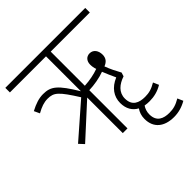

<svg xmlns="http://www.w3.org/2000/svg" viewBox="-204 -763 1038 1038"><g transform="rotate(-45 315.5 -243.5)"><path d="M90 -102 276 -272V0H312V-292C350 -293 397 -301 431 -314C439 -294 452 -263 464 -238C409 -215 381 -174 381 -125C381 -81 400 -50 432 -33C420 -15 413 4 413 29C413 98 460 135 534 135C568 135 600 126 631 108L617 76C585 95 562 101 532 101C488 101 449 86 449 30C449 10 455 -7 465 -22C476 -20 488 -19 501 -19C535 -19 568 -27 599 -46L585 -78C553 -59 530 -53 500 -53C455 -53 416 -68 416 -124C416 -171 451 -199 496 -214L503 -236C488 -263 473 -292 461 -325C484 -334 499 -349 499 -377C499 -407 483 -432 454 -432C429 -432 413 -413 413 -387C413 -373 415 -360 420 -347C390 -336 351 -328 312 -326V-587H611V-622H0V-587H276V-320C209 -431 180 -454 120 -454C89 -454 58 -444 20 -424L35 -392C67 -410 92 -419 120 -419C168 -419 187 -402 254 -296L64 -130Z"/></g></svg>

Font: Noto Sans Devanagari UI ExtraCondensed ExtraLight
Style: Regular
Weight: 200
Width: 2
Designer: Jelle Bosma - Monotype Design Team
Foundry: Monotype Imaging Inc.
Version: Version 2.004